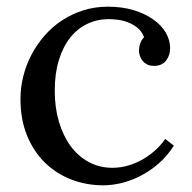

<svg xmlns="http://www.w3.org/2000/svg" viewBox="-20 -536 572 572"><path d="M409.2 -425.3Q402.3 -442.9 389.2 -453.4Q376 -463.9 360.6 -469.7Q345.2 -475.6 329.8 -477.3Q314.5 -479 304.2 -479Q270 -479 240.5 -465.1Q210.9 -451.2 189.5 -424.3Q168 -397.5 155.5 -357.4Q143.1 -317.4 143.1 -265.6Q143.1 -215.8 155.5 -173.6Q168 -131.3 190.4 -100.8Q212.9 -70.3 244.6 -53.2Q276.4 -36.1 314.9 -36.1Q338.4 -36.1 361.3 -42.7Q384.3 -49.3 404.8 -61Q425.3 -72.8 442.6 -88.4Q460 -104 472.2 -122.1L498 -102.1Q478 -70.8 452.4 -48.6Q426.8 -26.4 398.7 -12Q370.6 2.4 342 9.3Q313.5 16.1 288.1 16.1Q237.3 16.1 192.4 -1.2Q147.5 -18.6 113.8 -51.5Q80.1 -84.5 60.5 -132.3Q41 -180.2 41 -241.2Q41 -275.9 49.6 -309.6Q58.1 -343.3 74.2 -373.8Q90.3 -404.3 113.3 -430.4Q136.2 -456.5 165.3 -475.6Q194.3 -494.6 228.8 -505.4Q263.2 -516.1 301.8 -516.1Q343.3 -516.1 377.4 -505.9Q411.6 -495.6 436 -478.5Q460.4 -461.4 473.6 -439.2Q486.8 -417 486.8 -392.6Q486.8 -371.1 474.9 -355.7Q462.9 -340.3 440.4 -339.8Q427.2 -339.4 418.5 -344Q409.7 -348.6 404.3 -355.5Q398.9 -362.3 396.5 -370.4Q394 -378.4 394 -384.8Q394 -394.5 397.2 -405.3Q400.4 -416 409.2 -425.3Z"/></svg>

Font: Lora
Style: Regular
Weight: 400
Designer: Olga Karpushina, Alexei Vanyashin
Foundry: Cyreal (www.cyreal.org, a@cyreal.org)
Version: Version 1.014